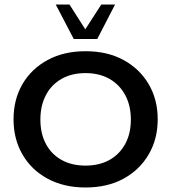

<svg xmlns="http://www.w3.org/2000/svg" viewBox="-20 -821 759 851"><path d="M359 10Q263 10 191 -29Q119 -68 79.5 -136.5Q40 -205 40 -292Q40 -380 79.5 -448Q119 -516 191 -555Q263 -594 359 -594Q456 -594 527.5 -555Q599 -516 639 -448Q679 -380 679 -292Q679 -205 639 -136.5Q599 -68 527.5 -29Q456 10 359 10ZM359 -87Q420 -87 465 -112Q510 -137 535 -183Q560 -229 560 -291Q560 -353 535 -399.5Q510 -446 465 -471.5Q420 -497 359 -497Q298 -497 253 -471.5Q208 -446 183.5 -399.5Q159 -353 159 -291Q159 -229 183.5 -183Q208 -137 253 -112Q298 -87 359 -87ZM307 -648 227 -801H288L358 -691L429 -801H490L411 -648Z"/></svg>

Font: Rokkitt SemiBold
Style: Regular
Weight: 600
Designer: Vernon Adams
Foundry: Vernon Adams
Version: Version 3.103